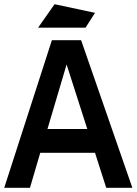

<svg xmlns="http://www.w3.org/2000/svg" viewBox="-25 -891 648 911"><path d="M-4.9 0 221.2 -700.2H359.9L603 0H479L425.8 -166H166L117.2 0ZM155.8 -759.8 233.9 -871.1 425.8 -830.1 380.9 -759.8ZM200.2 -278.8H389.2L291 -585Z"/></svg>

Font: Cakra Normal
Style: Regular
Weight: 400
Designer: Lucia Kollert, Vojtech Kollert
Foundry: OoM Type
Version: Version 1.000;Glyphs 3.1.1 (3148)